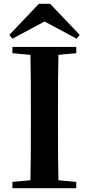

<svg xmlns="http://www.w3.org/2000/svg" viewBox="-20 -987 466 1007"><path d="M243 -967 398 -804 382 -784 173 -896H254L45 -784L29 -804L184 -967ZM45 0V-33L198 -47H226L380 -33V0ZM139 0Q141 -85 141.5 -171.5Q142 -258 142 -346V-394Q142 -481 141.5 -567.5Q141 -654 139 -741H287Q285 -656 284.5 -568.5Q284 -481 284 -394V-347Q284 -260 284.5 -173.5Q285 -87 287 0ZM45 -708V-741H380V-708L226 -694H198Z"/></svg>

Font: Noto Serif SC ExtraLight
Style: Bold
Weight: 700
Version: Version 2.002-H1;hotconv 1.1.0;makeotfexe 2.6.0